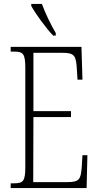

<svg xmlns="http://www.w3.org/2000/svg" viewBox="-20 -951 500 971"><path d="M249 -771H262V-784C239 -822 208 -886 192 -931H138V-921C157 -886 213 -807 249 -771ZM34 0H418L422 -166H397L393 -102C388 -45 382 -30 320 -30H148L149 -359H339V-389H149V-684H294C358 -684 365 -670 369 -596L372 -548H397L392 -714H34V-690H51C98 -690 108 -679 108 -605V-108C108 -35 98 -24 51 -24H34Z"/></svg>

Font: Noto Serif Armenian ExtraCondensed ExtraLight
Style: Regular
Weight: 200
Width: 2
Designer: Monotype Design Team
Foundry: Monotype Imaging Inc.
Version: Version 2.008